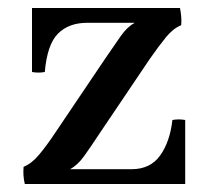

<svg xmlns="http://www.w3.org/2000/svg" viewBox="-20 -460 529 480"><path d="M155 -37 39 -43Q59 -51 77.5 -73Q96 -95 118 -128L242 -312Q266 -347 282 -370Q298 -393 317 -403L433 -397Q413 -389 395 -367Q377 -345 354 -312L230 -128Q207 -93 190.5 -70Q174 -47 155 -37ZM42 0Q37 -21 39 -43L155 -37H309Q356 -37 380.5 -71.5Q405 -106 411 -160Q427 -163 443 -160V0ZM60 -280V-440H430Q432 -430 433 -419Q434 -408 433 -397L317 -403H198Q152 -403 125 -376Q98 -349 92 -280Q76 -277 60 -280Z"/></svg>

Font: Poltawski Nowy
Style: Regular
Weight: 400
Designer: Adam Pótawski, Mateusz Machalski, Borys Kosmynka, Ania Wieluska
Foundry: Capitalics.wtf
Version: Version 1.001;gftools[0.9.25]